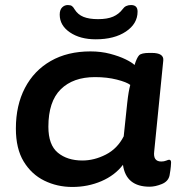

<svg xmlns="http://www.w3.org/2000/svg" viewBox="-20 -734 705 762"><path d="M267 8Q207 8 156 -17Q105 -42 74 -93Q43 -144 43 -224Q43 -316 79 -385Q115 -454 181.5 -492Q248 -530 339 -530Q381 -530 417 -520.5Q453 -511 478.5 -498.5Q504 -486 514 -476Q523 -505 532 -514.5Q541 -524 573 -524H582Q631 -524 628 -494L592 -133Q587 -93 620 -93Q631 -93 639.5 -96.5Q648 -100 651 -100Q659 -100 659 -89Q659 -86 658 -73.5Q657 -61 653 -38Q648 -14 622 -3.5Q596 7 574 7Q480 7 468 -80Q436 -38 382.5 -15Q329 8 267 8ZM307 -97Q354 -97 400 -120.5Q446 -144 471 -193L485 -326Q490 -372 497 -397Q483 -408 444 -418Q405 -428 357 -428Q270 -428 221 -379.5Q172 -331 172 -231Q172 -159 209.5 -128Q247 -97 307 -97ZM360 -578Q298 -578 257.5 -605.5Q217 -633 217 -676Q217 -695 226.5 -704.5Q236 -714 249 -714Q260 -714 265.5 -710Q271 -706 276 -697Q289 -676 311.5 -667Q334 -658 369 -658Q406 -658 429 -668Q452 -678 467 -698Q478 -714 500 -714Q526 -714 526 -688Q526 -640 480 -609Q434 -578 360 -578Z"/></svg>

Font: Asap Expanded Expanded SemiBold
Style: Italic
Weight: 600
Width: 7
Italic angle: -6°
Designer: Pablo Cosgaya
Foundry: Omnibus-Type
Version: Version 3.001; ttfautohint (v1.8.4.7-5d5b)